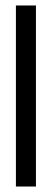

<svg xmlns="http://www.w3.org/2000/svg" viewBox="-20 -680 189 700"><path d="M38 0V-660H111V0Z"/></svg>

Font: Bricolage Grotesque 48pt Condensed Light
Style: Regular
Weight: 300
Width: 3
Designer: Mathieu Triay
Foundry: Atelier Triay
Version: Version 1.000; ttfautohint (v1.8.4.7-5d5b);gftools[0.9.32]